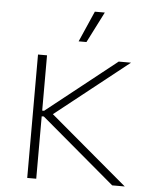

<svg xmlns="http://www.w3.org/2000/svg" viewBox="-52 -763 627 806"><g transform="rotate(5 261.5 -360.0)"><path d="M291 -590 357 -720H315L258 -590ZM93 0H131V-263H140L451 0H504L177 -276L485 -520H433L139 -287H131V-520H93Z"/></g></svg>

Font: Fixel Display ExtraLight
Style: Regular
Weight: 200
Designer: AlfaBravo + MacPaw
Foundry: Kyrylo Tkachov, Marchela Mozhyna, Serhii Makarenko, Maria Weinstein, Zakhar Kryvoshyya
Version: Version 1.211